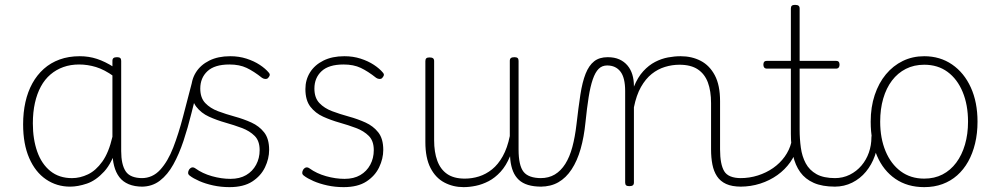

<svg xmlns="http://www.w3.org/2000/svg" viewBox="-20 -750 4111 789"><path d="M268 17Q213 17 169 -13Q125 -43 100 -100.5Q75 -158 75 -239Q75 -288 84.5 -330.5Q94 -373 113 -407.5Q132 -442 160 -467Q188 -492 225 -505.5Q262 -519 308 -519Q345 -519 378.5 -508Q412 -497 448 -474V-436Q409 -464 374.5 -474.5Q340 -485 305 -485Q270 -485 240.5 -474.5Q211 -464 187.5 -444Q164 -424 148 -394.5Q132 -365 123.5 -327Q115 -289 115 -243Q115 -178 133 -127Q151 -76 187 -47Q223 -18 276 -18Q309 -18 341.5 -33.5Q374 -49 400.5 -86Q427 -123 442 -188L462 -154Q442 -82 408 -45Q374 -8 337 4.5Q300 17 268 17ZM566 17Q533 17 509 7Q485 -3 470.5 -22Q456 -41 449 -68Q442 -95 442 -128V-500Q442 -508 446.5 -511.5Q451 -515 461 -515Q470 -515 474 -511.5Q478 -508 478 -500V-129Q478 -74 496.5 -46Q515 -18 566 -18Q572 -18 576 -12.5Q580 -7 580 -0.5Q580 6 577 11.5Q574 17 566 17Z M562 17Q553 17 548 11.5Q543 6 543 -0.5Q543 -7 548 -12.5Q553 -18 562 -18Q607 -18 638.5 -52.5Q670 -87 692 -144Q714 -201 732 -270Q750 -339 768 -408Q770 -416 778 -417.5Q786 -419 792.5 -414.5Q799 -410 796 -401Q781 -343 766.5 -284Q752 -225 734 -171Q716 -117 692.5 -74.5Q669 -32 637 -7.5Q605 17 562 17Z M923 19Q888 19 856 12Q824 5 799 -6Q774 -17 760 -28Q753 -33 753 -39.5Q753 -46 757 -53Q763 -61 769.5 -62Q776 -63 783 -58Q812 -37 851 -26Q890 -15 927 -15Q965 -15 991.5 -30.5Q1018 -46 1032.5 -73Q1047 -100 1047 -133Q1047 -171 1026.5 -191.5Q1006 -212 974 -224Q942 -236 906.5 -246Q871 -256 839 -270.5Q807 -285 786.5 -311.5Q766 -338 766 -384Q766 -422 785 -452.5Q804 -483 840 -501Q876 -519 926 -519Q962 -519 993 -509Q1024 -499 1047.5 -483.5Q1071 -468 1085 -451Q1090 -445 1088 -439.5Q1086 -434 1081 -429Q1077 -425 1070 -425.5Q1063 -426 1057 -430Q1023 -457 993.5 -471Q964 -485 923 -485Q862 -485 832.5 -457.5Q803 -430 803 -386Q803 -348 823.5 -326.5Q844 -305 876 -293Q908 -281 944.5 -271Q981 -261 1013 -246.5Q1045 -232 1065.5 -206Q1086 -180 1086 -134Q1086 -98 1069 -62.5Q1052 -27 1016.5 -4Q981 19 923 19Z M1392 19Q1357 19 1325 12Q1293 5 1268 -6Q1243 -17 1229 -28Q1222 -33 1222 -39.5Q1222 -46 1226 -53Q1232 -61 1238.5 -62Q1245 -63 1252 -58Q1281 -37 1320 -26Q1359 -15 1396 -15Q1434 -15 1460.5 -30.5Q1487 -46 1501.5 -73Q1516 -100 1516 -133Q1516 -171 1495.5 -191.5Q1475 -212 1443 -224Q1411 -236 1375.5 -246Q1340 -256 1308 -270.5Q1276 -285 1255.5 -311.5Q1235 -338 1235 -384Q1235 -422 1254 -452.5Q1273 -483 1309 -501Q1345 -519 1395 -519Q1431 -519 1462 -509Q1493 -499 1516.5 -483.5Q1540 -468 1554 -451Q1559 -445 1557 -439.5Q1555 -434 1550 -429Q1546 -425 1539 -425.5Q1532 -426 1526 -430Q1492 -457 1462.5 -471Q1433 -485 1392 -485Q1331 -485 1301.5 -457.5Q1272 -430 1272 -386Q1272 -348 1292.5 -326.5Q1313 -305 1345 -293Q1377 -281 1413.5 -271Q1450 -261 1482 -246.5Q1514 -232 1534.5 -206Q1555 -180 1555 -134Q1555 -98 1538 -62.5Q1521 -27 1485.5 -4Q1450 19 1392 19Z M1885 19Q1842 19 1806 0Q1770 -19 1749 -60Q1728 -101 1728 -166V-499Q1728 -507 1732 -510.5Q1736 -514 1745 -514Q1755 -514 1759.5 -510.5Q1764 -507 1764 -499V-174Q1764 -125 1777 -89.5Q1790 -54 1817.5 -35Q1845 -16 1890 -16Q1920 -16 1948.5 -25Q1977 -34 2002 -54Q2027 -74 2046 -108Q2065 -142 2075 -191V-500Q2075 -508 2079.5 -511.5Q2084 -515 2094 -515Q2103 -515 2107 -511.5Q2111 -508 2111 -500V-136Q2111 -70 2131.5 -44Q2152 -18 2205 -18Q2212 -18 2215.5 -12.5Q2219 -7 2219 -0.5Q2219 6 2215.5 11.5Q2212 17 2205 17Q2173 17 2150 10Q2127 3 2112 -11Q2097 -25 2088.5 -45.5Q2080 -66 2077 -94L2076 -108Q2060 -69 2037 -44Q2014 -19 1988 -5.5Q1962 8 1935.5 13.5Q1909 19 1885 19Z M2201 17Q2192 17 2187 11.5Q2182 6 2182 -0.5Q2182 -7 2187 -12.5Q2192 -18 2201 -18Q2235 -18 2260 -33Q2285 -48 2303 -76.5Q2321 -105 2332 -146Q2343 -187 2349 -239Q2357 -309 2365 -361Q2373 -413 2386.5 -447Q2400 -481 2421.5 -498Q2443 -515 2477 -515Q2486 -515 2490.5 -510Q2495 -505 2494.5 -498Q2494 -491 2489 -486Q2484 -481 2475 -481Q2454 -481 2440 -467Q2426 -453 2416 -424Q2406 -395 2399 -351Q2392 -307 2386 -248Q2380 -187 2366 -138Q2352 -89 2329 -54Q2306 -19 2274.5 -1Q2243 17 2201 17Z M3026 17Q2988 17 2964 6Q2940 -5 2926.5 -25.5Q2913 -46 2907.5 -74Q2902 -102 2902 -136V-326Q2902 -376 2889 -411Q2876 -446 2847.5 -465Q2819 -484 2772 -484Q2742 -484 2712.5 -475Q2683 -466 2658 -446Q2633 -426 2614 -392.5Q2595 -359 2585 -309V0Q2585 8 2580.5 11.5Q2576 15 2566 15Q2557 15 2553 11.5Q2549 8 2549 0V-376Q2549 -431 2529.5 -456Q2510 -481 2475 -481Q2466 -481 2461.5 -486Q2457 -491 2457.5 -498Q2458 -505 2463 -510Q2468 -515 2477 -515Q2505 -515 2525 -506Q2545 -497 2558.5 -481Q2572 -465 2578.5 -443.5Q2585 -422 2585 -397V-394Q2601 -433 2623.5 -457.5Q2646 -482 2672 -495.5Q2698 -509 2725 -514Q2752 -519 2777 -519Q2823 -519 2859.5 -500Q2896 -481 2917.5 -440.5Q2939 -400 2939 -334V-136Q2939 -75 2956 -46.5Q2973 -18 3026 -18Q3033 -18 3036.5 -12.5Q3040 -7 3040 -0.5Q3040 6 3036.5 11.5Q3033 17 3026 17Z M3022 17Q3013 17 3008 11.5Q3003 6 3003 -0.5Q3003 -7 3008 -12.5Q3013 -18 3022 -18Q3060 -18 3094.5 -29Q3129 -40 3157 -59.5Q3185 -79 3204.5 -106Q3224 -133 3232 -165Q3234 -174 3242 -173.5Q3250 -173 3256 -167Q3262 -161 3258 -151Q3249 -114 3227.5 -83.5Q3206 -53 3174.5 -30.5Q3143 -8 3104 4.5Q3065 17 3022 17Z M3412 17Q3359 17 3324 1.5Q3289 -14 3268.5 -42.5Q3248 -71 3239 -111Q3230 -151 3230 -200V-468H3132Q3124 -468 3120.5 -472.5Q3117 -477 3117 -484Q3117 -492 3120.5 -496Q3124 -500 3132 -500H3230V-715Q3230 -723 3234 -726.5Q3238 -730 3247 -730Q3257 -730 3261.5 -726.5Q3266 -723 3266 -715V-500H3415Q3423 -500 3426.5 -496Q3430 -492 3430 -484Q3430 -477 3426.5 -472.5Q3423 -468 3415 -468H3266V-218Q3266 -179 3271 -143Q3276 -107 3291 -79Q3306 -51 3335 -34.5Q3364 -18 3413 -18Q3421 -18 3425 -12.5Q3429 -7 3429 -0.5Q3429 6 3425 11.5Q3421 17 3412 17Z M3410 17Q3401 17 3396 11.5Q3391 6 3391 -0.5Q3391 -7 3396 -12.5Q3401 -18 3410 -18Q3444 -18 3472 -32Q3500 -46 3520 -69.5Q3540 -93 3550.5 -123Q3561 -153 3561 -186Q3561 -196 3568 -199.5Q3575 -203 3581.5 -199.5Q3588 -196 3588 -186Q3588 -146 3575 -109.5Q3562 -73 3538.5 -44.5Q3515 -16 3482 0.5Q3449 17 3410 17Z M3778 19Q3709 19 3659.5 -15Q3610 -49 3584 -109.5Q3558 -170 3558 -250Q3558 -310 3574.5 -359.5Q3591 -409 3620.5 -444.5Q3650 -480 3690 -499.5Q3730 -519 3778 -519Q3843 -519 3892.5 -485Q3942 -451 3969.5 -390.5Q3997 -330 3997 -250Q3997 -202 3987 -160.5Q3977 -119 3958.5 -86Q3940 -53 3913.5 -29.5Q3887 -6 3853 6.5Q3819 19 3778 19ZM3778 -16Q3820 -16 3853 -33Q3886 -50 3909.5 -81.5Q3933 -113 3945.5 -156Q3958 -199 3958 -250Q3958 -319 3936 -372Q3914 -425 3874 -454.5Q3834 -484 3778 -484Q3736 -484 3702.5 -467Q3669 -450 3645.5 -419Q3622 -388 3609.5 -345Q3597 -302 3597 -250Q3597 -182 3619 -129Q3641 -76 3681.5 -46Q3722 -16 3778 -16Z"/></svg>

Font: Playwrite US Modern Thin
Style: Regular
Weight: 250
Designer: Veronika Burian, José Scaglione
Foundry: TypeTogether
Version: Version 1.003